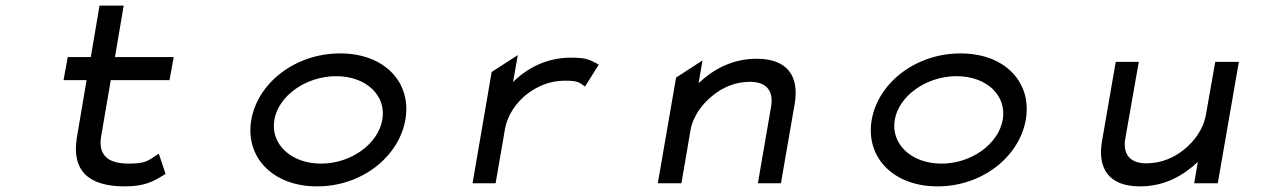

<svg xmlns="http://www.w3.org/2000/svg" viewBox="-20 -652 4486 683"><path d="M569 -33 545 -105 540 -102C507 -81 500 -70 438 -70C359 -70 329 -104 340 -168L374 -367H583L598 -449H389L420 -632H334L303 -449H221L206 -367H288L253 -160C236 -50 289 11 424 11C497 11 528 -8 565 -31Z M1176 -381C1283 -381 1355 -312 1340 -226C1325 -140 1229 -70 1122 -70C1015 -70 941 -140 956 -226C971 -312 1069 -381 1176 -381ZM1108 11C1268 11 1399 -95 1422 -226C1445 -357 1350 -462 1190 -462C1030 -462 897 -357 874 -226C851 -95 948 11 1108 11Z M2105 -425C2079 -438 2069 -447 2011 -447C1923 -447 1853 -408 1805 -360L1822 -456L1729 -396L1661 0H1743L1776 -191C1785 -244 1817 -287 1853 -316C1888 -343 1933 -365 1989 -365C2034 -365 2041 -359 2057 -347L2061 -344L2110 -422Z M2807 -283C2823 -378 2784 -443 2672 -443C2583 -443 2516 -404 2465 -356L2479 -437L2385 -376L2320 0H2404L2436 -187C2445 -240 2479 -283 2515 -312C2548 -339 2593 -361 2648 -361C2710 -361 2732 -325 2723 -273L2676 0H2758Z M3383 -381C3490 -381 3562 -312 3547 -226C3532 -140 3436 -70 3329 -70C3222 -70 3148 -140 3163 -226C3178 -312 3276 -381 3383 -381ZM3315 11C3475 11 3606 -95 3629 -226C3652 -357 3557 -462 3397 -462C3237 -462 3104 -357 3081 -226C3058 -95 3155 11 3315 11Z M3900 -149C3884 -54 3923 11 4035 11C4124 11 4190 -28 4241 -76L4228 0H4312L4387 -432H4303L4270 -245C4261 -192 4228 -149 4192 -120C4159 -93 4113 -71 4058 -71C3996 -71 3974 -107 3983 -159L4031 -432H3949Z"/></svg>

Font: Charger Monospace
Style: Regular
Weight: 400
Designer: Jasper
Foundry: Cannot Into Space Fonts
Version: Version 0.980